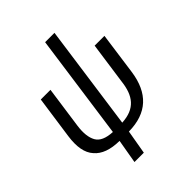

<svg xmlns="http://www.w3.org/2000/svg" viewBox="-257 -908 1220 1220"><g transform="rotate(-45 352.5 -298.0)"><path d="M229 172H313L341 10C507 8 597 -80 621 -242L661 -530H573L533 -247C520 -133 471 -66 351 -60L450 -768H366L267 -60C207 -63 169 -80 151 -112C133 -144 128 -189 136 -247L176 -530H89L48 -242C36 -156 47 -94 84 -53C119 -12 176 9 257 10Z"/></g></svg>

Font: Cheyenne Sans
Style: Italic
Weight: 400
Italic angle: -8.13011°
Designer: The Public Sans project authors (U.S. Web Design System), Libre Franklin designed by Pablo Impallari and Rodrigo Fuenzal
Foundry: The Cheyenne Sans Project Authors
Version: Version 2.007